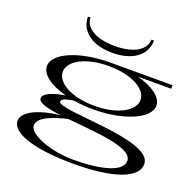

<svg xmlns="http://www.w3.org/2000/svg" viewBox="-159 -897 1281 1274"><g transform="rotate(20 481.0 -260.5)"><path d="M491 -169C705 -169 877 -244 877 -335C877 -394 805 -446 696 -475H931V-500H493H491C275 -500 104 -426 104 -335C104 -276 177 -223 288 -194C200 -179 140 -154 138 -121C136 -87 206 -71 302 -59C120 -38 45 21 45 73C45 152 190 212 471 215C788 218 936 149 934 55C930 -117 267 -79 267 -144C267 -164 310 -174 350 -180C393 -173 441 -169 491 -169ZM491 -194C327 -194 216 -258 216 -335C216 -411 327 -475 491 -475C653 -475 765 -412 765 -335C765 -258 653 -194 491 -194ZM266 -736H248C248 -632 339 -565 481 -565C623 -565 714 -632 714 -736H696C696 -666 618 -613 481 -613C344 -613 266 -666 266 -736ZM157 65C157 3 273 -33 358 -53C557 -32 821 -20 821 75C821 151 679 190 479 190C323 190 157 128 157 65Z"/></g></svg>

Font: Sprat Extended
Style: Regular
Weight: 400
Width: 9
Designer: Ethan Nakache
Foundry: Collletttivo
Version: Version 2.000;Glyphs 3.2 (3217)